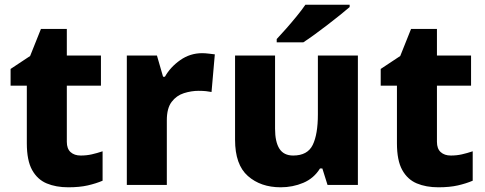

<svg xmlns="http://www.w3.org/2000/svg" viewBox="-20 -786 2060 816"><path d="M323 -125Q348 -125 370 -130Q392 -135 416 -143V-18Q388 -6 353 2Q318 10 270 10Q218 10 178.5 -6.5Q139 -23 116.5 -63.5Q94 -104 94 -177V-422H25V-493L108 -548L154 -663H264V-550H409V-422H264V-183Q264 -154 280 -139.5Q296 -125 323 -125Z M839 -560Q852 -560 868 -558Q884 -556 893 -555L879 -395Q870 -397 856 -398.5Q842 -400 824 -400Q793 -400 761.5 -390Q730 -380 709.5 -353Q689 -326 689 -275V0H519V-550H647L673 -460H681Q704 -501 746 -530.5Q788 -560 839 -560Z M1501 -550V0H1372L1350 -70H1340Q1314 -28 1269 -9Q1224 10 1173 10Q1088 10 1033.5 -38Q979 -86 979 -192V-550H1149V-239Q1149 -183 1167.5 -154Q1186 -125 1226 -125Q1287 -125 1309 -170Q1331 -215 1331 -300V-550ZM1466 -756Q1450 -742 1425 -722Q1400 -702 1371.5 -680Q1343 -658 1316 -638.5Q1289 -619 1269 -606H1156V-620Q1173 -638 1195.5 -663.5Q1218 -689 1240.5 -716.5Q1263 -744 1278 -766H1466Z M1896 -125Q1921 -125 1943 -130Q1965 -135 1989 -143V-18Q1961 -6 1926 2Q1891 10 1843 10Q1791 10 1751.5 -6.5Q1712 -23 1689.5 -63.5Q1667 -104 1667 -177V-422H1598V-493L1681 -548L1727 -663H1837V-550H1982V-422H1837V-183Q1837 -154 1853 -139.5Q1869 -125 1896 -125Z"/></svg>

Font: Noto Sans Thaana ExtraBold
Style: Regular
Weight: 800
Designer: David Williams
Foundry: Google Inc.
Version: Version 3.001; ttfautohint (v1.8.4.7-5d5b)